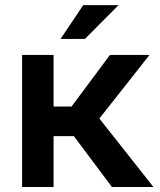

<svg xmlns="http://www.w3.org/2000/svg" viewBox="-20 -748 640 768"><path d="M275.4 -203.6 427.7 0H593.8L377.4 -273.9L578.1 -528.3H419.9L266.1 -321.8H194.3V-528.3H68.4V0H194.3V-203.6ZM313 -727.5 222.2 -592.3H319.8L454.1 -727.5Z"/></svg>

Font: Roboto Mono SemiBold
Style: Regular
Weight: 600
Monospace: yes
Designer: Google
Version: Version 3.000